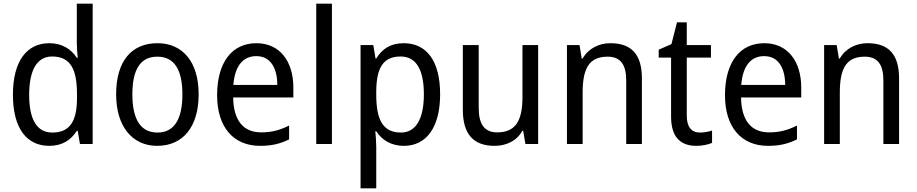

<svg xmlns="http://www.w3.org/2000/svg" viewBox="-20 -780 4965 1040"><path d="M247 10C319 10 365 -23 396 -71H401L413 0H482V-760H396V-545C396 -524 399 -489 401 -467H396C365 -514 317 -546 247 -546C126 -546 50 -450 50 -267C50 -84 125 10 247 10ZM263 -62C179 -62 138 -134 138 -266C138 -396 178 -474 262 -474C363 -474 397 -404 397 -269V-248C397 -123 358 -62 263 -62Z M1056 -269C1056 -448 967 -546 833 -546C690 -546 609 -446 609 -269C609 -95 697 10 831 10C973 10 1056 -95 1056 -269ZM697 -269C697 -400 738 -473 832 -473C926 -473 968 -400 968 -269C968 -138 926 -62 833 -62C739 -62 697 -138 697 -269Z M1369 -546C1237 -546 1156 -443 1156 -264C1156 -94 1242 10 1389 10C1452 10 1497 -1 1546 -25V-100C1496 -75 1452 -63 1395 -63C1298 -63 1245 -127 1243 -252H1569V-306C1569 -447 1496 -546 1369 -546ZM1368 -476C1447 -476 1482 -409 1482 -320H1244C1252 -421 1295 -476 1368 -476Z M1778 0V-760H1693V0Z M2167 -546C2094 -546 2049 -514 2018 -463H2014L2002 -536H1933V240H2018V13C2018 -11 2015 -45 2013 -69H2018C2047 -24 2096 10 2168 10C2288 10 2364 -88 2364 -269C2364 -454 2288 -546 2167 -546ZM2150 -474C2237 -474 2276 -398 2276 -269C2276 -142 2236 -62 2152 -62C2053 -62 2018 -132 2018 -268V-286C2019 -413 2056 -474 2150 -474Z M2895 -536H2810V-255C2810 -129 2775 -63 2673 -63C2605 -63 2573 -106 2573 -195V-536H2487V-186C2487 -56 2542 10 2659 10C2721 10 2779 -16 2809 -71H2814L2826 0H2895Z M3286 -546C3225 -546 3167 -518 3136 -463H3131L3119 -536H3051V0H3136V-278C3136 -408 3170 -473 3271 -473C3341 -473 3372 -430 3372 -345V0H3457V-355C3457 -487 3399 -546 3286 -546Z M3771 -62C3726 -62 3700 -92 3700 -153V-468H3831V-536H3700V-659H3647L3617 -541L3548 -511V-468H3615V-148C3615 -30 3673 10 3752 10C3783 10 3817 3 3837 -6V-73C3820 -67 3794 -62 3771 -62Z M4120 -546C3988 -546 3907 -443 3907 -264C3907 -94 3993 10 4140 10C4203 10 4248 -1 4297 -25V-100C4247 -75 4203 -63 4146 -63C4049 -63 3996 -127 3994 -252H4320V-306C4320 -447 4247 -546 4120 -546ZM4119 -476C4198 -476 4233 -409 4233 -320H3995C4003 -421 4046 -476 4119 -476Z M4679 -546C4618 -546 4560 -518 4529 -463H4524L4512 -536H4444V0H4529V-278C4529 -408 4563 -473 4664 -473C4734 -473 4765 -430 4765 -345V0H4850V-355C4850 -487 4792 -546 4679 -546Z"/></svg>

Font: Noto Sans Arabic SemCond
Style: Regular
Weight: 400
Width: 4
Designer: Monotype Design Team, Nadine Chahine, Nizar Qandah and Khaled Hosny
Foundry: Monotype Imaging Inc.
Version: Version 2.012